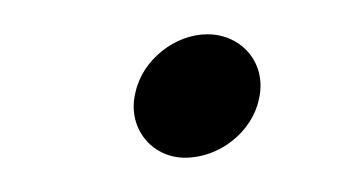

<svg xmlns="http://www.w3.org/2000/svg" viewBox="-20 -94 212 112"><path d="M59 -40C54 -20 68 -2 88 -2C108 -2 127 -17 131 -36C136 -57 121 -74 101 -74C82 -74 63 -59 59 -40Z"/></svg>

Font: Electronic
Style: BdIt
Weight: 700
Version: Version 1.011